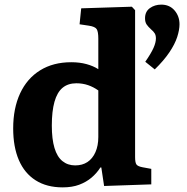

<svg xmlns="http://www.w3.org/2000/svg" viewBox="-20 -796 810 830"><path d="M251 14Q182 14 134 -16.5Q86 -47 61.5 -104Q37 -161 37 -241Q37 -328 67 -392.5Q97 -457 153.5 -492Q210 -527 288 -527Q324 -527 353.5 -519Q383 -511 405 -497V-629Q405 -659 398 -670Q391 -681 364 -685L324 -691L331 -760L550 -767L564 -752V-117Q564 -94 569.5 -85.5Q575 -77 596 -73L634 -66V1L430 8L418 -72H414Q398 -47 375.5 -28Q353 -9 322.5 2.5Q292 14 251 14ZM305 -81Q336 -81 358 -95.5Q380 -110 392.5 -138Q405 -166 405 -204V-405Q384 -420 360.5 -428Q337 -436 310 -436Q274 -436 250.5 -416.5Q227 -397 215.5 -356Q204 -315 204 -253Q204 -195 215.5 -156.5Q227 -118 250 -99.5Q273 -81 305 -81ZM649 -496 608 -529Q633 -565 643.5 -588.5Q654 -612 654 -630Q654 -643 649 -651.5Q644 -660 632 -670Q621 -680 614 -690Q607 -700 607 -717Q607 -746 628 -761Q649 -776 677 -776Q713 -776 734.5 -751Q756 -726 756 -691Q756 -667 746 -636Q736 -605 712 -569.5Q688 -534 649 -496Z"/></svg>

Font: Literata 18pt
Style: Bold
Weight: 700
Designer: Latin by Veronika Burian and Jose Scaglione. Greek by Irene Vlachou. Cyrillic by Vera Evstafieva.
Foundry: TypeTogether
Version: Version 3.103;gftools[0.9.29]